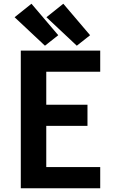

<svg xmlns="http://www.w3.org/2000/svg" viewBox="-20 -1005 616 1025"><path d="M91 0H515V-113H227V-333H447V-446H227V-622H515V-735H91ZM390 -761 461 -817 318 -985 228 -913ZM220 -761 291 -817 148 -985 58 -913Z"/></svg>

Font: Iosevka Sparkle Extrabold
Style: Regular
Weight: 800
Designer: Belleve Invis
Foundry: Belleve Invis
Version: Version 4.5.0; ttfautohint (v1.8.3)